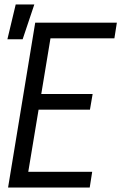

<svg xmlns="http://www.w3.org/2000/svg" viewBox="-20 -836 541 856"><path d="M13 -661 50 -816H133L81 -661ZM16 0 137 -735H501L490 -665H205L164 -417H393L381 -347H152L106 -70H391L380 0Z"/></svg>

Font: Iosevka Algr
Style: Italic
Weight: 400
Italic angle: -9°
Monospace: yes
Designer: Belleve Invis
Foundry: Belleve Invis
Version: Version 26.0.2; ttfautohint (v1.8.3)